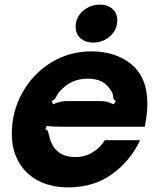

<svg xmlns="http://www.w3.org/2000/svg" viewBox="-20 -798 688 830"><path d="M31 -220Q31 -315 76.5 -397Q122 -479 201 -527.5Q280 -576 375 -576Q480 -576 548.5 -519.5Q617 -463 617 -350Q617 -318 611 -280L606 -250H262Q200 -250 182 -254L176 -239Q184 -237 186.5 -232Q189 -227 192 -213Q197 -191 202 -181Q229 -119 306 -119Q347 -119 380.5 -139.5Q414 -160 433 -192H586Q543 -102 464 -45Q385 12 276 12Q200 12 145 -17Q90 -46 60.5 -98.5Q31 -151 31 -220ZM209 -347Q241 -361 267 -361H416Q444 -361 471 -347L481 -362Q474 -365 472 -369Q470 -373 469 -381Q469 -383 467 -392Q465 -401 456 -412Q427 -458 360 -458Q292 -458 247 -412Q234 -400 229 -390.5Q224 -381 223 -380Q219 -372 215.5 -368.5Q212 -365 204 -362ZM307 -682Q307 -723 338.5 -750.5Q370 -778 412 -778Q445 -778 466 -759.5Q487 -741 487 -711Q487 -669 456 -641.5Q425 -614 383 -614Q349 -614 328 -632.5Q307 -651 307 -682Z"/></svg>

Font: Open Sauce Sans ExBold Italic
Style: Regular
Weight: 800
Italic angle: -10°
Designer: Alfredo Marco Pradil
Foundry: Creative Sauce Fz LLC
Version: Version 1.477